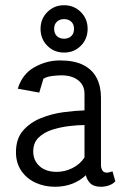

<svg xmlns="http://www.w3.org/2000/svg" viewBox="-20 -710 488 734"><path d="M190 4Q150 4 116 -11.5Q82 -27 61.5 -57Q41 -87 41 -128Q41 -179 67.5 -210Q94 -241 135.5 -258Q177 -275 222 -281Q267 -287 303 -288V-352Q303 -384 279 -403Q255 -422 215 -422Q200 -422 179.5 -419.5Q159 -417 146 -409L130 -356L48 -371Q65 -427 111.5 -453Q158 -479 209 -479Q264 -479 298.5 -461.5Q333 -444 349.5 -412Q366 -380 366 -337V-79Q366 -68 371 -59Q376 -50 389 -50Q394 -50 400 -52Q406 -54 410 -55L421 -17Q411 -6 396 -1Q381 4 366 4Q339 4 326 -8.5Q313 -21 308 -40Q286 -19 256 -7.5Q226 4 190 4ZM197 -53Q228 -53 257 -67.5Q286 -82 303 -108V-232Q278 -232 244.5 -228Q211 -224 179.5 -214Q148 -204 127.5 -184Q107 -164 107 -131Q107 -97 131 -75Q155 -53 197 -53ZM135 -600Q135 -638 161 -664Q187 -690 225 -690Q263 -690 289 -664Q315 -638 315 -600Q315 -561 289 -535Q263 -509 225 -509Q187 -509 161 -535Q135 -561 135 -600ZM187 -600Q187 -582 197.5 -572Q208 -562 225 -562Q242 -562 252.5 -572Q263 -582 263 -600Q263 -617 252.5 -627Q242 -637 225 -637Q208 -637 197.5 -627Q187 -617 187 -600Z"/></svg>

Font: Kreon Light
Style: Regular
Weight: 300
Designer: Julia Petretta
Foundry: Julia Petretta and Eli Heuer
Version: Version 2.002